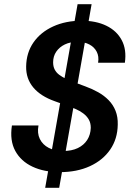

<svg xmlns="http://www.w3.org/2000/svg" viewBox="-20 -811 638 918"><path d="M196 87 351 -791H418L263 87ZM267 12Q191 12 135.5 -14Q80 -40 53 -89.5Q26 -139 37 -211H164Q157 -174 170.5 -146.5Q184 -119 213 -104Q242 -89 281 -89Q323 -89 352 -103Q381 -117 397 -142Q413 -167 414 -200Q414 -223 404.5 -239.5Q395 -256 378.5 -268.5Q362 -281 340 -290.5Q318 -300 293 -308.5Q268 -317 242 -327Q174 -351 139 -393Q104 -435 105 -493Q106 -559 140 -608Q174 -657 234 -684.5Q294 -712 371 -712Q439 -712 488.5 -688Q538 -664 562 -619Q586 -574 577 -511H449Q454 -541 442.5 -563.5Q431 -586 407 -598.5Q383 -611 351 -611Q316 -611 290 -598.5Q264 -586 249 -564Q234 -542 234 -513Q234 -493 241.5 -478.5Q249 -464 263 -453.5Q277 -443 296.5 -433.5Q316 -424 339.5 -416Q363 -408 388 -398Q421 -386 449.5 -370Q478 -354 499.5 -332Q521 -310 532.5 -281Q544 -252 543 -215Q542 -147 507 -96Q472 -45 410 -16.5Q348 12 267 12Z"/></svg>

Font: DM Sans 20pt SemiBold
Style: Italic
Weight: 600
Italic angle: -10°
Version: Version 4.004;gftools[0.9.30]